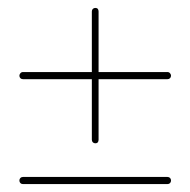

<svg xmlns="http://www.w3.org/2000/svg" viewBox="-20 -469 481 485"><path d="M403 -22Q407 -22 409.5 -19.5Q412 -17 412 -13Q412 -9 409.5 -6.5Q407 -4 403 -4H38Q34 -4 31.5 -6.5Q29 -9 29 -13Q29 -17 31.5 -19.5Q34 -22 38 -22ZM212 -440Q212 -444 214.5 -446.5Q217 -449 221 -449Q225 -449 227 -446.5Q229 -444 229 -440V-116Q229 -112 227 -109.5Q225 -107 221 -107Q217 -107 214.5 -109.5Q212 -112 212 -116ZM403 -287Q407 -287 409.5 -284Q412 -281 412 -278Q412 -274 409.5 -271.5Q407 -269 403 -269H38Q34 -269 31.5 -271.5Q29 -274 29 -278Q29 -281 31.5 -284Q34 -287 38 -287Z"/></svg>

Font: Libertine-Super Thin
Style: Regular
Weight: 100
Designer: Bastien Sozeau
Foundry: NBR — Bastien Sozeau
Version: Version 2.003;gftools[0.9.33]